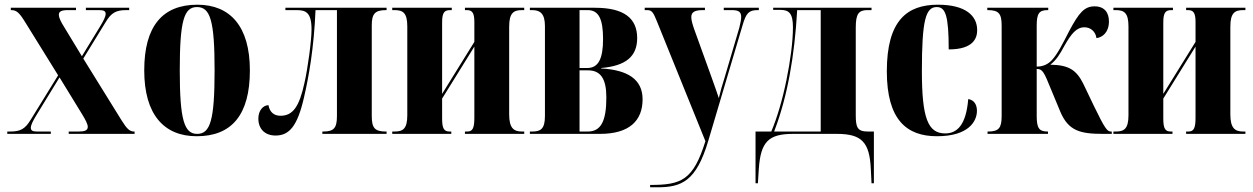

<svg xmlns="http://www.w3.org/2000/svg" viewBox="-20 -569 5325 816"><path d="M11 0H196V-10H138C119 -10 111 -14 111 -26C111 -37 119 -54 135 -80L233 -240L328 -85C344 -59 353 -41 353 -30C353 -15 341 -10 314 -10H272V0H552V-10H550C532 -10 520 -20 497 -57L334 -320L429 -475C453 -515 473 -526 517 -526H529V-536H345V-526H401C421 -526 429 -522 429 -510C429 -499 421 -482 405 -456L328 -330L254 -452C238 -477 230 -495 230 -506C230 -520 241 -526 268 -526H303V-536H26V-526H28C50 -526 62 -515 85 -478L227 -249L111 -61C87 -21 67 -10 24 -10H11Z M816 10C965 10 1042 -81 1042 -270C1042 -457 958 -549 819 -549C670 -549 593 -457 593 -270C593 -82 677 10 816 10ZM818 0C763 0 744 -59 744 -270C744 -481 762 -539 817 -539C874 -539 892 -481 892 -270C892 -59 874 0 818 0Z M1151 7C1209 7 1244 -32 1272 -155C1293 -246 1314 -364 1321 -526H1412V-76C1412 -25 1399 -10 1354 -10H1350V0H1623V-10H1620C1573 -10 1560 -25 1560 -76V-461C1560 -511 1574 -526 1621 -526H1623V-536H1193V-526H1240C1279 -526 1304 -517 1304 -444C1304 -394 1287 -273 1274 -217C1252 -116 1225 -77 1172 -77C1144 -77 1126 -93 1121 -122C1099 -122 1078 -100 1078 -65C1078 -21 1106 7 1151 7Z M1647 0H1898V-10H1891C1868 -10 1859 -21 1859 -65V-150L1996 -371V-69C1996 -25 1989 -10 1966 -10H1956V0H2208V-10H2198C2163 -10 2144 -25 2144 -83V-456C2144 -514 2163 -526 2198 -526H2208V-536H1956V-526H1965C1988 -526 1996 -512 1996 -476V-391L1859 -170V-474C1859 -516 1869 -526 1893 -526H1900V-536H1647V-526H1657C1692 -526 1711 -515 1711 -457V-79C1711 -21 1692 -10 1657 -10H1647Z M2232 0H2530C2656 0 2711 -57 2711 -147C2711 -233 2646 -272 2535 -278V-280C2641 -289 2688 -330 2688 -407C2688 -490 2634 -536 2509 -536H2232V-526H2242C2275 -526 2296 -512 2296 -458V-76C2296 -20 2277 -10 2242 -10H2232ZM2443 -280V-526H2478C2524 -526 2543 -489 2543 -403C2543 -319 2523 -280 2476 -280ZM2443 -10V-270H2479C2533 -270 2557 -234 2557 -155C2557 -54 2534 -10 2478 -10Z M2743 227H2774C2876 227 2939 202 2990 30L3136 -462C3151 -513 3162 -526 3200 -526H3205V-536H3056V-526H3090C3120 -526 3130 -518 3130 -497C3130 -486 3127 -470 3122 -451L3058 -234C3049 -207 3042 -181 3035 -152C3028 -174 3018 -201 3005 -238L2931 -443C2924 -463 2918 -482 2918 -496C2918 -516 2930 -526 2967 -526H2976V-536H2720V-526H2731C2751 -526 2757 -515 2772 -478L2978 31C2926 198 2875 217 2743 217Z M3191 210H3201L3205 148C3213 34 3246 0 3350 0H3537C3642 0 3676 35 3681 150L3684 210H3694V-10H3669C3624 -10 3617 -27 3617 -80V-452C3617 -509 3629 -526 3666 -526H3684V-536H3266V-527H3296C3333 -527 3350 -513 3350 -453C3350 -393 3339 -309 3322 -227C3306 -148 3283 -69 3258 -10H3191ZM3270 -10C3327 -158 3357 -332 3368 -526H3468V-10Z M3962 10C4097 10 4132 -54 4132 -98C4132 -123 4121 -144 4095 -148C4086 -38 4048 -2 3997 -2C3924 -2 3898 -66 3898 -267C3898 -483 3914 -539 3961 -539C3998 -539 4012 -504 4012 -359C4116 -359 4133 -406 4133 -441C4133 -502 4084 -549 3966 -549C3836 -549 3749 -483 3749 -266C3749 -59 3834 10 3962 10Z M4177 0H4434V-10H4432C4396 -10 4386 -25 4386 -76V-276C4411 -276 4417 -263 4447 -189L4486 -95C4521 -12 4571 0 4670 0H4705V-10H4701C4686 -10 4676 -22 4629 -119L4584 -213C4555 -271 4523 -293 4444 -294C4471 -316 4484 -338 4503 -373C4533 -426 4555 -453 4589 -453C4614 -453 4636 -436 4640 -407C4665 -410 4693 -431 4693 -478C4693 -513 4676 -542 4632 -542C4589 -542 4566 -516 4524 -437C4495 -380 4474 -339 4451 -314C4435 -297 4415 -286 4386 -286V-460C4386 -511 4396 -526 4432 -526H4435V-536H4176V-526H4178C4225 -526 4237 -511 4237 -460V-76C4237 -25 4225 -10 4179 -10H4177Z M4712 0H4963V-10H4956C4933 -10 4924 -21 4924 -65V-150L5061 -371V-69C5061 -25 5054 -10 5031 -10H5021V0H5273V-10H5263C5228 -10 5209 -25 5209 -83V-456C5209 -514 5228 -526 5263 -526H5273V-536H5021V-526H5030C5053 -526 5061 -512 5061 -476V-391L4924 -170V-474C4924 -516 4934 -526 4958 -526H4965V-536H4712V-526H4722C4757 -526 4776 -515 4776 -457V-79C4776 -21 4757 -10 4722 -10H4712Z"/></svg>

Font: Noto Serif Display Condensed Extra
Style: Regular
Weight: 800
Width: 3
Designer: Monotype Design Team
Foundry: Monotype Imaging Inc.
Version: Version 1.900